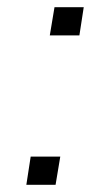

<svg xmlns="http://www.w3.org/2000/svg" viewBox="-20 -512 305 532"><path d="M118 -414 131 -492H212L200 -414ZM53 0 65 -78H147L134 0Z"/></svg>

Font: Nunito Sans 7pt SemiExpanded ExtraLight
Style: Italic
Weight: 250
Width: 6
Italic angle: -9°
Designer: Vernon Adams
Foundry: Vernon Adams
Version: Version 3.101;gftools[0.9.27]